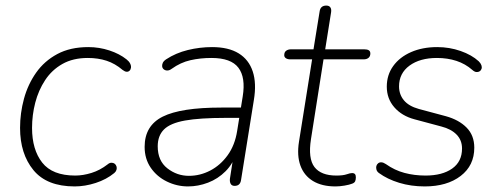

<svg xmlns="http://www.w3.org/2000/svg" viewBox="-20 -661 1799 689"><path d="M248 8Q148 8 100 -50.5Q52 -109 52 -202Q52 -255 66 -306.5Q80 -358 109.5 -400Q139 -442 185.5 -467Q232 -492 297 -492Q336 -492 372.5 -480Q409 -468 434 -448Q443 -441 447 -433Q451 -425 450 -418Q449 -411 444.5 -407Q440 -403 434 -403.5Q428 -404 420 -410Q393 -433 362.5 -443Q332 -453 295 -453Q242 -453 204 -431.5Q166 -410 142 -373.5Q118 -337 106.5 -292.5Q95 -248 95 -202Q95 -124 131.5 -77.5Q168 -31 250 -31Q278 -31 308.5 -40.5Q339 -50 366 -71Q373 -77 380 -77Q387 -77 391.5 -73.5Q396 -70 398 -64Q400 -58 398 -51.5Q396 -45 390 -40Q362 -17 323.5 -4.5Q285 8 248 8Z M655 8Q615 8 579 -9.5Q543 -27 521 -59Q499 -91 499 -134Q499 -210 564 -242.5Q629 -275 774 -275H855L849 -238H790Q697 -238 644 -228.5Q591 -219 568.5 -196.5Q546 -174 546 -136Q546 -84 580.5 -57Q615 -30 658 -30Q698 -30 734.5 -49Q771 -68 797 -104Q823 -140 831 -191L851 -315Q862 -383 835.5 -418Q809 -453 739 -453Q699 -453 663.5 -445Q628 -437 596 -414Q588 -408 580.5 -408Q573 -408 568 -412Q563 -416 562 -422Q561 -428 564 -435Q567 -442 576 -448Q611 -471 654 -481.5Q697 -492 741 -492Q800 -492 836.5 -469.5Q873 -447 887 -404.5Q901 -362 891 -302L845 -15Q842 6 822 6Q812 6 808 -1Q804 -8 805 -19L820 -116H830Q817 -74 789.5 -46.5Q762 -19 726.5 -5.5Q691 8 655 8Z M1184 8Q1135 8 1103 -11.5Q1071 -31 1058 -67Q1045 -103 1053 -153L1100 -448H1022Q1012 -448 1006 -452Q1000 -456 1000 -463Q1000 -474 1007 -479Q1014 -484 1024 -484H1105L1127 -620Q1130 -641 1151 -641Q1161 -641 1165.5 -634.5Q1170 -628 1168 -616L1147 -484H1287Q1298 -484 1303.5 -480.5Q1309 -477 1309 -469Q1309 -459 1302.5 -453.5Q1296 -448 1285 -448H1141L1096 -162Q1085 -92 1108.5 -61.5Q1132 -31 1187 -31Q1211 -31 1224 -35.5Q1237 -40 1244 -40Q1250 -40 1253.5 -36.5Q1257 -33 1257 -25Q1257 -16 1254.5 -10.5Q1252 -5 1244 -2Q1234 2 1216.5 5Q1199 8 1184 8Z M1504 8Q1455 8 1412.5 -5Q1370 -18 1340 -40Q1333 -45 1331 -52Q1329 -59 1330.5 -65Q1332 -71 1337 -75Q1342 -79 1349 -78.5Q1356 -78 1365 -72Q1396 -50 1431.5 -40.5Q1467 -31 1507 -31Q1567 -31 1602.5 -56Q1638 -81 1638 -128Q1638 -158 1618.5 -178Q1599 -198 1564 -207L1467 -233Q1422 -245 1395 -276Q1368 -307 1368 -350Q1368 -392 1391 -424Q1414 -456 1455 -474Q1496 -492 1549 -492Q1593 -492 1633 -478Q1673 -464 1698 -441Q1705 -434 1707.5 -427Q1710 -420 1708 -414Q1706 -408 1701 -405Q1696 -402 1689.5 -402.5Q1683 -403 1675 -410Q1650 -432 1618 -442.5Q1586 -453 1548 -453Q1487 -453 1449.5 -425.5Q1412 -398 1412 -351Q1412 -322 1429.5 -301Q1447 -280 1483 -270L1580 -244Q1627 -231 1654.5 -203Q1682 -175 1682 -131Q1682 -67 1633 -29.5Q1584 8 1504 8Z"/></svg>

Font: Nunito Variable Extra Light
Style: Italic
Weight: 200
Italic angle: -9°
Designer: Vernon Adams
Foundry: Vernon Adams
Version: Version 3.602